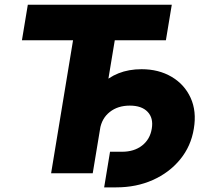

<svg xmlns="http://www.w3.org/2000/svg" viewBox="-20 -748 893 829"><path d="M74.7 -574.2 100.1 -727.5H721.7L696.3 -574.2H475.6L380.4 0H200.7L295.4 -574.2ZM429.7 61 455.1 -92.8H507.3Q559.1 -92.8 593.5 -119.6Q627.9 -146.5 635.3 -192.4Q643.1 -238.3 617.4 -265.1Q591.8 -292 540.5 -292Q488.8 -292 454.1 -264.6Q419.4 -237.3 411.6 -189.9H323.7Q343.3 -307.1 412.4 -378.2Q481.4 -449.2 591.3 -449.2Q665 -449.2 720.7 -416.5Q776.4 -383.8 803 -325.7Q829.6 -267.6 816.9 -192.4Q804.7 -116.7 757.8 -59.6Q710.9 -2.4 639.6 29.3Q568.4 61 481.9 61Z"/></svg>

Font: Inter Display Extra Bold
Style: Italic
Weight: 800
Italic angle: -9.39999°
Designer: Rasmus Andersson
Foundry: rsms
Version: Version 4.000;git-4fc901f